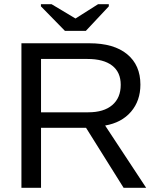

<svg xmlns="http://www.w3.org/2000/svg" viewBox="-20 -894 762 914"><path d="M568.4 0H675.8L480.5 -296.4C532.9 -305.5 574 -327.5 603.8 -362.3C633.5 -397.1 648.4 -440.1 648.4 -491.2C648.4 -553.1 627.4 -601.3 585.2 -636C543.1 -670.7 483.2 -688 405.8 -688H82V0H175.3V-285.6H389.6ZM554.7 -490.2C554.7 -448.9 541.3 -416.7 514.4 -393.8C487.5 -370.8 449.5 -359.4 400.4 -359.4H175.3V-613.3H396.5C447.6 -613.3 486.7 -602.8 513.9 -581.8C541.1 -560.8 554.7 -530.3 554.7 -490.2ZM388.7 -747.1 498 -863.8V-874H446.8L339.8 -806.2H338.9L225.6 -874H174.8V-863.8L289.1 -747.1Z"/></svg>

Font: Arimo
Style: Regular
Weight: 400
Designer: Steve Matteson
Foundry: Monotype Imaging Inc.
Version: Version 1.32